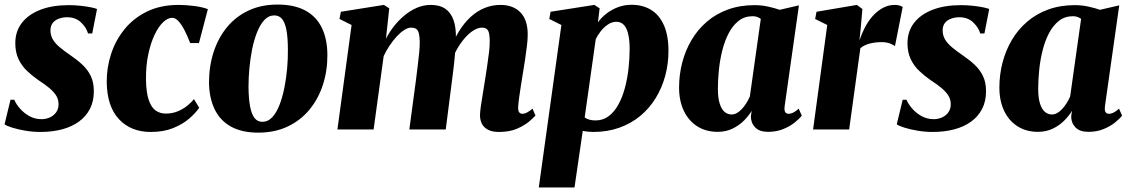

<svg xmlns="http://www.w3.org/2000/svg" viewBox="-26 -567 4948 841"><path d="M378 -420.5H359.5Q353 -445.5 329.2 -468.5Q305.5 -491.5 268 -491.5Q249.5 -491.5 232.5 -485.5Q215.5 -479.5 205.2 -466.8Q195 -454 195 -434Q195 -412 205.5 -394.2Q216 -376.5 235.8 -360Q255.5 -343.5 282.5 -325Q312 -305 335 -283.5Q358 -262 371.5 -234.2Q385 -206.5 385 -167.5Q385 -123 367.8 -89.8Q350.5 -56.5 319.2 -34Q288 -11.5 245.2 -0.2Q202.5 11 151 11Q118.5 11 85.5 5.5Q52.5 0 27.8 -7.8Q3 -15.5 -6 -22.5L20 -130H36.5Q44.5 -111 61.8 -91.2Q79 -71.5 103 -58.2Q127 -45 156 -45Q175 -45 192 -52.5Q209 -60 219.8 -74.8Q230.5 -89.5 230.5 -110.5Q230.5 -131.5 220.2 -148Q210 -164.5 190.5 -181Q171 -197.5 141.5 -216.5Q116 -234 92.8 -256Q69.5 -278 55.2 -307.8Q41 -337.5 41 -378Q41 -429.5 69.8 -466.8Q98.5 -504 151 -524.2Q203.5 -544.5 275.5 -544.5Q300 -544.5 326 -541.8Q352 -539 372 -535Q392 -531 399 -527.5Z M634.5 11Q547 11 494.8 -45.2Q442.5 -101.5 441.5 -208.5Q441 -269.5 460.2 -329.5Q479.5 -389.5 518.8 -438.2Q558 -487 617.5 -516.2Q677 -545.5 757 -545.5Q786.5 -545.5 823 -541Q859.5 -536.5 884.5 -527L845.5 -378.5H807Q795 -410 782 -435Q769 -460 755.5 -474.5Q742 -489 728 -489Q708.5 -489 688 -469.2Q667.5 -449.5 650.5 -413.2Q633.5 -377 623 -326.8Q612.5 -276.5 613.5 -216Q614.5 -162 625.2 -129.8Q636 -97.5 655 -83.5Q674 -69.5 700.5 -69.5Q728 -69.5 751.5 -79Q775 -88.5 793.2 -103Q811.5 -117.5 823.5 -133L846.5 -95Q831.5 -72.5 803 -47.8Q774.5 -23 732.5 -6Q690.5 11 634.5 11Z M1190 -547Q1262.5 -547 1310.8 -521.2Q1359 -495.5 1383.2 -446.2Q1407.5 -397 1408 -327.5Q1408.5 -258 1388.5 -196Q1368.5 -134 1329.5 -86.8Q1290.5 -39.5 1234 -12.8Q1177.5 14 1105 14Q1034 14 986.2 -12.2Q938.5 -38.5 914.5 -87.8Q890.5 -137 889.5 -205Q889.5 -276.5 909.5 -338.5Q929.5 -400.5 968 -447.5Q1006.5 -494.5 1062.5 -520.8Q1118.5 -547 1190 -547ZM1175.5 -499.5Q1150.5 -499.5 1131.8 -479.2Q1113 -459 1099.8 -425.2Q1086.5 -391.5 1078.2 -350.2Q1070 -309 1066.2 -266.2Q1062.5 -223.5 1062.5 -186.5Q1063 -134.5 1069.5 -100.5Q1076 -66.5 1089 -50Q1102 -33.5 1122.5 -33.5Q1148 -33.5 1166.8 -53.8Q1185.5 -74 1198.5 -108Q1211.5 -142 1219.8 -183.5Q1228 -225 1231.8 -268Q1235.5 -311 1235 -348.5Q1235 -403 1228.5 -436.2Q1222 -469.5 1209 -484.5Q1196 -499.5 1175.5 -499.5Z M1679 -530.5 1664.5 -397Q1678 -424 1698.2 -450.2Q1718.5 -476.5 1744 -498Q1769.5 -519.5 1799 -532.5Q1828.5 -545.5 1861 -545.5Q1899.5 -545.5 1924 -529Q1948.5 -512.5 1960.2 -480Q1972 -447.5 1971 -399Q1971 -391 1970.2 -380.8Q1969.5 -370.5 1968.2 -360Q1967 -349.5 1965.5 -340L1946 -346.5Q1962 -393.5 1984.5 -430Q2007 -466.5 2035.2 -492.5Q2063.5 -518.5 2096.5 -532Q2129.5 -545.5 2166 -545.5Q2221.5 -545.5 2253.5 -512.8Q2285.5 -480 2285.5 -415.5Q2285.5 -394.5 2282 -365.2Q2278.5 -336 2273.8 -305Q2269 -274 2264.5 -247Q2260.5 -222 2256 -194Q2251.5 -166 2248 -140.2Q2244.5 -114.5 2243.5 -97Q2243.5 -79 2249.2 -73.8Q2255 -68.5 2262.5 -68.5Q2271 -68.5 2281.2 -73.5Q2291.5 -78.5 2306.5 -91L2319.5 -61Q2311 -51 2290.8 -34Q2270.5 -17 2238 -3Q2205.5 11 2160 11Q2129.5 11 2111 1Q2092.5 -9 2084.5 -25.5Q2076.5 -42 2076.5 -62Q2076.5 -75.5 2080.2 -101.8Q2084 -128 2089.2 -158.8Q2094.5 -189.5 2098.5 -216.5Q2103 -246 2107.8 -277.5Q2112.5 -309 2116 -337.8Q2119.5 -366.5 2119 -387.5Q2119 -420.5 2111.8 -433.2Q2104.5 -446 2085.5 -446Q2067.5 -446 2047.2 -433.2Q2027 -420.5 2007.8 -397.8Q1988.5 -375 1972.2 -345.2Q1956 -315.5 1946 -281L1969.5 -373.5Q1968.5 -352.5 1967 -332Q1965.5 -311.5 1963.2 -290.5Q1961 -269.5 1958 -247L1926.5 0H1767L1796 -216.5Q1799.5 -246.5 1803.5 -277.5Q1807.5 -308.5 1810.2 -336.8Q1813 -365 1812.5 -386Q1811.5 -421.5 1803.5 -433.8Q1795.5 -446 1774.5 -446Q1760.5 -446 1744 -435.2Q1727.5 -424.5 1711 -406.5Q1694.5 -388.5 1679.8 -366.2Q1665 -344 1654.5 -321L1610.5 0H1452L1514 -457.5L1461 -484L1467 -515.5L1655.5 -545.5Z M2334 254 2433 -457.5 2380 -484 2385.5 -515.5 2577.5 -545.5 2600.5 -530.5 2593 -469Q2607.5 -489.5 2629.8 -507Q2652 -524.5 2680 -535.2Q2708 -546 2740.5 -546Q2790 -546 2826.2 -523.5Q2862.5 -501 2882.2 -456.2Q2902 -411.5 2902 -344Q2902 -287.5 2887.8 -234.8Q2873.5 -182 2846 -137.2Q2818.5 -92.5 2778.5 -59.2Q2738.5 -26 2686.5 -7.5Q2634.5 11 2572.5 11Q2561.5 11 2549.8 9.8Q2538 8.5 2526.5 6.5L2490.5 254ZM2535 -52.5Q2543.5 -46.5 2555 -43Q2566.5 -39.5 2582.5 -39.5Q2615.5 -39.5 2640.2 -58.2Q2665 -77 2682.5 -108.8Q2700 -140.5 2711 -181.2Q2722 -222 2727 -266.5Q2732 -311 2732 -354.5Q2732 -388.5 2726.2 -415.2Q2720.5 -442 2707.8 -456.8Q2695 -471.5 2673.5 -471.5Q2654 -471.5 2636.5 -459.5Q2619 -447.5 2605.2 -430Q2591.5 -412.5 2583.5 -395.5Z M3411 -102.5Q3408.5 -83.5 3413.5 -76Q3418.5 -68.5 3428.5 -68.5Q3437 -68.5 3447.5 -73.2Q3458 -78 3472.5 -91L3486 -60.5Q3476 -47.5 3455.5 -30.8Q3435 -14 3405.2 -1.8Q3375.5 10.5 3338 10.5Q3300.5 10.5 3281.8 -9Q3263 -28.5 3263 -57.5L3266.5 -81.5Q3254 -60.5 3232.8 -39Q3211.5 -17.5 3182.5 -3.5Q3153.5 10.5 3117.5 10.5Q3066 10.5 3028 -13.8Q2990 -38 2969.2 -81.8Q2948.5 -125.5 2948.5 -183.5Q2948.5 -240.5 2962.5 -293.8Q2976.5 -347 3003.5 -392.5Q3030.5 -438 3070.5 -472.2Q3110.5 -506.5 3163 -525.5Q3215.5 -544.5 3279 -544.5Q3309 -544.5 3338 -538.2Q3367 -532 3389 -524L3473.5 -543.5ZM3306.5 -484.5Q3301 -488.5 3292.2 -492.2Q3283.5 -496 3271 -496Q3235.5 -496 3209.8 -476Q3184 -456 3166.2 -422.2Q3148.5 -388.5 3138 -347Q3127.5 -305.5 3123 -261.5Q3118.5 -217.5 3118.5 -178Q3118.5 -138 3126.5 -113Q3134.5 -88 3148 -76.8Q3161.5 -65.5 3179 -65.5Q3190 -65.5 3201 -71.5Q3212 -77.5 3222.5 -88.5Q3233 -99.5 3242.2 -113.8Q3251.5 -128 3258.5 -144.5Z M3535.5 0 3597.5 -457.5 3544.5 -484 3550.5 -515.5 3727.5 -545.5 3751.5 -527.5 3743.5 -436.5 3738.5 -390Q3748 -418.5 3762.2 -446.2Q3776.5 -474 3796.2 -496.2Q3816 -518.5 3840.5 -532Q3865 -545.5 3893.5 -545.5Q3907 -545.5 3915.8 -542.2Q3924.5 -539 3928 -536.5L3894 -364.5Q3891 -368.5 3874.8 -375.5Q3858.5 -382.5 3835.5 -382.5Q3821 -382.5 3807.5 -380.8Q3794 -379 3782 -375.8Q3770 -372.5 3760 -367.5Q3750 -362.5 3742.5 -355.5L3693.5 0Z M4286 -420.5H4267.5Q4261 -445.5 4237.2 -468.5Q4213.5 -491.5 4176 -491.5Q4157.5 -491.5 4140.5 -485.5Q4123.5 -479.5 4113.2 -466.8Q4103 -454 4103 -434Q4103 -412 4113.5 -394.2Q4124 -376.5 4143.8 -360Q4163.5 -343.5 4190.5 -325Q4220 -305 4243 -283.5Q4266 -262 4279.5 -234.2Q4293 -206.5 4293 -167.5Q4293 -123 4275.8 -89.8Q4258.5 -56.5 4227.2 -34Q4196 -11.5 4153.2 -0.2Q4110.5 11 4059 11Q4026.5 11 3993.5 5.5Q3960.5 0 3935.8 -7.8Q3911 -15.5 3902 -22.5L3928 -130H3944.5Q3952.5 -111 3969.8 -91.2Q3987 -71.5 4011 -58.2Q4035 -45 4064 -45Q4083 -45 4100 -52.5Q4117 -60 4127.8 -74.8Q4138.5 -89.5 4138.5 -110.5Q4138.5 -131.5 4128.2 -148Q4118 -164.5 4098.5 -181Q4079 -197.5 4049.5 -216.5Q4024 -234 4000.8 -256Q3977.5 -278 3963.2 -307.8Q3949 -337.5 3949 -378Q3949 -429.5 3977.8 -466.8Q4006.5 -504 4059 -524.2Q4111.5 -544.5 4183.5 -544.5Q4208 -544.5 4234 -541.8Q4260 -539 4280 -535Q4300 -531 4307 -527.5Z M4814 -102.5Q4811.5 -83.5 4816.5 -76Q4821.5 -68.5 4831.5 -68.5Q4840 -68.5 4850.5 -73.2Q4861 -78 4875.5 -91L4889 -60.5Q4879 -47.5 4858.5 -30.8Q4838 -14 4808.2 -1.8Q4778.5 10.5 4741 10.5Q4703.5 10.5 4684.8 -9Q4666 -28.5 4666 -57.5L4669.5 -81.5Q4657 -60.5 4635.8 -39Q4614.5 -17.5 4585.5 -3.5Q4556.5 10.5 4520.5 10.5Q4469 10.5 4431 -13.8Q4393 -38 4372.2 -81.8Q4351.5 -125.5 4351.5 -183.5Q4351.5 -240.5 4365.5 -293.8Q4379.5 -347 4406.5 -392.5Q4433.5 -438 4473.5 -472.2Q4513.5 -506.5 4566 -525.5Q4618.5 -544.5 4682 -544.5Q4712 -544.5 4741 -538.2Q4770 -532 4792 -524L4876.5 -543.5ZM4709.5 -484.5Q4704 -488.5 4695.2 -492.2Q4686.5 -496 4674 -496Q4638.5 -496 4612.8 -476Q4587 -456 4569.2 -422.2Q4551.5 -388.5 4541 -347Q4530.5 -305.5 4526 -261.5Q4521.5 -217.5 4521.5 -178Q4521.5 -138 4529.5 -113Q4537.5 -88 4551 -76.8Q4564.5 -65.5 4582 -65.5Q4593 -65.5 4604 -71.5Q4615 -77.5 4625.5 -88.5Q4636 -99.5 4645.2 -113.8Q4654.5 -128 4661.5 -144.5Z"/></svg>

Font: Merriweather 72pt Black
Style: Italic
Weight: 900
Italic angle: -7.8°
Version: Version 2.101